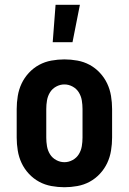

<svg xmlns="http://www.w3.org/2000/svg" viewBox="-20 -777 540 805"><path d="M201 -600 213 -757H315L284 -600ZM250 8Q223 8 195.5 3Q168 -2 144 -15Q120 -28 101 -48.5Q82 -69 70.5 -93.5Q59 -118 54.5 -145.5Q50 -173 50 -200V-320Q50 -347 54.5 -374.5Q59 -402 70.5 -426.5Q82 -451 101 -471.5Q120 -492 144 -505Q168 -518 195.5 -523Q223 -528 250 -528Q277 -528 304.5 -523Q332 -518 356 -505Q380 -492 399 -471.5Q418 -451 429.5 -426.5Q441 -402 445.5 -374.5Q450 -347 450 -320V-200Q450 -173 445.5 -145.5Q441 -118 429.5 -93.5Q418 -69 399 -48.5Q380 -28 356 -15Q332 -2 304.5 3Q277 8 250 8ZM250 -97Q268 -97 284.5 -106Q301 -115 310.5 -130.5Q320 -146 323 -164Q326 -182 326 -200V-320Q326 -338 323 -356Q320 -374 310.5 -389.5Q301 -405 284.5 -414Q268 -423 250 -423Q232 -423 215.5 -414Q199 -405 189.5 -389.5Q180 -374 177 -356Q174 -338 174 -320V-200Q174 -182 177 -164Q180 -146 189.5 -130.5Q199 -115 215.5 -106Q232 -97 250 -97Z"/></svg>

Font: Iosevka SS18 Extrabold
Style: Regular
Weight: 800
Monospace: yes
Designer: Belleve Invis
Foundry: Belleve Invis
Version: Version 25.1.1; ttfautohint (v1.8.4)